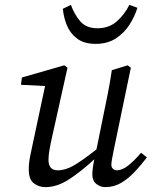

<svg xmlns="http://www.w3.org/2000/svg" viewBox="-20 -755 623 788"><path d="M412 13Q392 13 375.5 0Q359 -13 359 -39Q359 -49 360.5 -62.5Q362 -76 367 -101Q309 -48 261 -17.5Q213 13 167 13Q139 13 118.5 -3Q98 -19 98 -60Q98 -88 105.5 -122.5Q113 -157 119 -186L165 -402L66 -407L70 -437L244 -487L257 -477L194 -194Q187 -163 183 -139.5Q179 -116 179 -99Q179 -56 217 -56Q249 -56 284 -76.5Q319 -97 376 -142L403 -275Q413 -323 422.5 -371Q432 -419 439 -467L504 -487L517 -477L446 -135Q442 -116 439.5 -101Q437 -86 437 -78Q437 -68 444 -62Q451 -56 460 -56Q480 -56 504 -74Q528 -92 559 -128L583 -109Q560 -79 534 -51Q508 -23 478 -5Q448 13 412 13ZM373 -575Q325 -575 296.5 -596.5Q268 -618 254.5 -651Q241 -684 238 -719L271 -735Q285 -696 309.5 -667.5Q334 -639 380 -639Q427 -639 459 -667Q491 -695 511 -735L544 -723Q533 -687 511 -653Q489 -619 455 -597Q421 -575 373 -575Z"/></svg>

Font: Source Serif Pro
Style: Italic
Weight: 400
Italic angle: -12°
Designer: Frank Grießhammer
Foundry: Adobe Systems Incorporated
Version: Version 3.001;hotconv 1.0.111;makeotfexe 2.5.65597